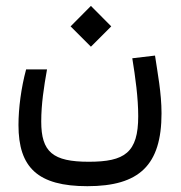

<svg xmlns="http://www.w3.org/2000/svg" viewBox="-20 -473 626 664"><path d="M282.2 170.9C461.9 170.9 538.6 98.1 538.6 -81.1C538.6 -151.4 524.9 -221.2 516.1 -280.8L437.5 -271.5C448.2 -205.6 458 -134.8 458 -71.3C458 55.2 411.1 86.4 287.1 86.4C162.6 86.4 122.6 52.7 122.6 -52.7C122.6 -112.8 131.8 -172.4 142.6 -232.9H70.3C53.2 -169.4 43.9 -99.1 43.9 -40.5C43.9 106.4 110.8 170.9 282.2 170.9ZM294.4 -311.5 364.7 -381.8 294.4 -452.6 224.1 -381.8Z"/></svg>

Font: Cascadia Mono PL SemiLight
Style: Regular
Weight: 350
Monospace: yes
Designer: Aaron Bell
Foundry: Saja Typeworks
Version: Version 2404.023